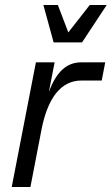

<svg xmlns="http://www.w3.org/2000/svg" viewBox="-20 -750 448 770"><path d="M27 0H102L146 -228C171 -359 226 -427 306 -427H388L402 -500H306C248 -500 206 -463 176 -381L199 -500H124ZM195 -580H309L408 -730H340L254 -620L212 -730H154Z"/></svg>

Font: Uncut Sans
Style: Italic
Weight: 400
Italic angle: -11°
Designer: Kasper Nordkvist
Foundry: UNCUT.wtf
Version: Version 1.304;Glyphs 3.2 (3246)